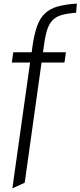

<svg xmlns="http://www.w3.org/2000/svg" viewBox="-20 -832 449 1072"><path d="M148 -483H46L54 -540H157L161 -572Q171 -640 186.5 -684.5Q202 -729 230 -756Q258 -783 301.5 -795.5Q345 -808 409 -812L405 -761Q356 -757 325.5 -748.5Q295 -740 275.5 -721Q256 -702 245 -670.5Q234 -639 227 -589L220 -540H348L340 -483H212L118 188L49 220Z"/></svg>

Font: Plata Sans Light
Style: Italic
Weight: 300
Italic angle: -8°
Designer: Pablo Impallari, Andres Torresi, & Cristiano Sobral
Foundry: Pablo Impallari, Andres Torresi, & Cristiano Sobral
Version: Version 1.00;December 28, 2019;FontCreator 12.0.0.2547 64-bi